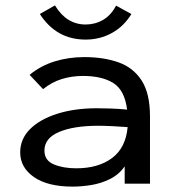

<svg xmlns="http://www.w3.org/2000/svg" viewBox="-20 -682 640 713"><path d="M250 11Q157 11 106 -24.5Q55 -60 55 -116Q55 -166 91.5 -202.5Q128 -239 192.5 -259.5Q257 -280 340 -280Q363 -280 392.5 -279Q422 -278 452 -275Q443 -347 401 -373.5Q359 -400 288 -400Q247 -400 209.5 -388.5Q172 -377 140 -351L90 -404Q131 -438 183 -454Q235 -470 293 -470Q365 -470 420 -450.5Q475 -431 506 -383Q537 -335 537 -250V0H443V-64Q422 -34 389 -17.5Q356 -1 319.5 5Q283 11 250 11ZM145 -123Q145 -86 180 -71.5Q215 -57 263 -57Q345 -57 396 -95Q447 -133 454 -210Q427 -212 397.5 -213.5Q368 -215 345 -215Q254 -215 199.5 -192Q145 -169 145 -123ZM411 -661 468 -630Q440 -584 395.5 -559.5Q351 -535 298 -535Q189 -535 128 -630L184 -662Q227 -591 298 -591Q333 -591 362.5 -608Q392 -625 411 -661Z"/></svg>

Font: Inconsolata Expanded Medium
Style: Regular
Weight: 500
Width: 7
Monospace: yes
Designer: Raph Levien, Cyreal, Brenton Simpson
Foundry: Raph Levien, Cyreal, Google
Version: Version 3.001; ttfautohint (v1.8.2.53-6de2)